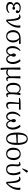

<svg xmlns="http://www.w3.org/2000/svg" viewBox="2993 -3819 1047 7073"><g transform="rotate(90 3516.5 -282.5)"><path d="M252 14Q161 14 106.5 -26Q52 -66 52 -132Q52 -179 80.5 -213.5Q109 -248 162 -263V-264Q62 -294 62 -376Q62 -441 118.5 -481Q175 -521 266 -521Q357 -521 410 -488.5Q463 -456 463 -400Q463 -372 448 -356.5Q433 -341 408 -341Q359 -341 359 -381Q359 -394 365.5 -408Q372 -422 391 -452Q352 -482 270 -482Q205 -482 166.5 -454.5Q128 -427 128 -381Q128 -310 216 -282Q238 -300 254 -307Q270 -314 287 -314Q310 -314 324 -300.5Q338 -287 338 -266Q338 -244 323.5 -230Q309 -216 285 -216Q252 -216 213 -249Q125 -222 125 -144Q125 -96 162 -69Q199 -42 265 -42Q376 -42 438 -106L460 -84Q386 14 252 14Z M757 15 702 2Q693 -169 676 -271.5Q659 -374 632 -419.5Q605 -465 564 -465Q542 -465 518 -453L509 -476Q526 -495 551 -505.5Q576 -516 601 -516Q640 -516 667.5 -492Q695 -468 713 -413.5Q731 -359 741.5 -267.5Q752 -176 758 -40H761Q810 -89 846.5 -153Q883 -217 903 -288.5Q923 -360 923 -433Q923 -481 917 -508H984L995 -503Q999 -485 999 -444Q999 -320 936 -201Q873 -82 757 15Z M1314 14Q1247 14 1196.5 -18Q1146 -50 1118 -107.5Q1090 -165 1090 -241Q1090 -326 1124 -387Q1158 -448 1221 -482Q1284 -516 1372 -517L1595 -521V-464L1585 -458L1430 -466V-464Q1481 -439 1512.5 -378.5Q1544 -318 1544 -245Q1544 -169 1514.5 -110.5Q1485 -52 1433 -19Q1381 14 1314 14ZM1316 -26Q1390 -26 1430 -81.5Q1470 -137 1470 -240Q1470 -395 1377 -466L1363 -465Q1267 -462 1216 -404.5Q1165 -347 1165 -243Q1165 -144 1206 -85Q1247 -26 1316 -26Z M1856 14Q1803 14 1763 -15.5Q1723 -45 1700.5 -98Q1678 -151 1678 -221Q1678 -281 1697.5 -337Q1717 -393 1752.5 -439Q1788 -485 1836 -514L1859 -498Q1752 -389 1752 -218Q1752 -130 1782 -80.5Q1812 -31 1865 -31Q1947 -31 1985 -162Q1965 -195 1957.5 -218Q1950 -241 1950 -265Q1950 -299 1966.5 -321.5Q1983 -344 2008 -344Q2034 -344 2051 -321.5Q2068 -299 2068 -264Q2068 -250 2065.5 -238.5Q2063 -227 2055.5 -210Q2048 -193 2033 -162Q2072 -31 2155 -31Q2206 -31 2235.5 -84Q2265 -137 2265 -227Q2265 -271 2251.5 -320Q2238 -369 2214.5 -415.5Q2191 -462 2159 -498L2229 -512L2239 -506Q2268 -474 2290.5 -429Q2313 -384 2325.5 -333Q2338 -282 2338 -233Q2338 -161 2315 -105Q2292 -49 2252 -17.5Q2212 14 2160 14Q2107 14 2068.5 -18Q2030 -50 2011 -109H2008Q1990 -51 1949 -18.5Q1908 14 1856 14Z M2492 221 2482 216Q2478 169 2475.5 99Q2473 29 2473 -50Q2473 -65 2472.5 -102Q2472 -139 2471.5 -188.5Q2471 -238 2470.5 -290.5Q2470 -343 2469 -389.5Q2468 -436 2468 -468Q2468 -500 2468 -507L2539 -513L2548 -507Q2547 -469 2545.5 -416Q2544 -363 2543 -303.5Q2542 -244 2541 -184.5Q2540 -125 2540 -74Q2558 -56 2586 -46Q2614 -36 2643 -36Q2712 -36 2752.5 -74.5Q2793 -113 2793 -179Q2793 -197 2792.5 -232.5Q2792 -268 2791 -311.5Q2790 -355 2789.5 -396Q2789 -437 2788.5 -467.5Q2788 -498 2787 -507L2858 -513L2868 -507Q2865 -446 2863 -387.5Q2861 -329 2859.5 -267.5Q2858 -206 2858 -134Q2858 -76 2870 -55Q2882 -34 2915 -34Q2935 -34 2962 -47L2971 -24Q2935 14 2886 14Q2847 14 2826 -10Q2805 -34 2799 -86H2796Q2748 14 2642 14Q2613 14 2586 4Q2559 -6 2542 -22H2540Q2541 37 2545.5 98.5Q2550 160 2558 215Z M3226 14Q3134 14 3082.5 -55Q3031 -124 3031 -248Q3031 -375 3087.5 -448Q3144 -521 3243 -521Q3294 -521 3333.5 -497.5Q3373 -474 3396 -430H3398L3404 -507L3477 -513L3486 -507Q3475 -454 3467 -392.5Q3459 -331 3454 -273Q3449 -215 3449 -172Q3449 -118 3454 -89.5Q3459 -61 3471 -49.5Q3483 -38 3506 -38Q3525 -38 3554 -50L3562 -27Q3527 14 3474 14Q3399 14 3389 -89H3387Q3363 -41 3320 -13.5Q3277 14 3226 14ZM3244 -30Q3332 -30 3384 -145Q3384 -194 3386 -256Q3388 -318 3391 -376Q3370 -426 3333.5 -454Q3297 -482 3250 -482Q3107 -482 3107 -254Q3107 -30 3244 -30Z M3855 14Q3793 14 3764 -20.5Q3735 -55 3735 -129Q3735 -152 3738.5 -202.5Q3742 -253 3749 -320Q3756 -387 3764 -458H3584L3589 -489Q3613 -499 3649.5 -506.5Q3686 -514 3710 -515L4021 -521V-464L4011 -458H3812Q3810 -432 3808.5 -391Q3807 -350 3805 -303.5Q3803 -257 3802.5 -213.5Q3802 -170 3802 -139Q3802 -88 3819.5 -64Q3837 -40 3877 -40Q3907 -40 3930.5 -51Q3954 -62 3976 -80L3993 -57Q3932 14 3855 14Z M4272 14Q4219 14 4179 -15.5Q4139 -45 4116.5 -98Q4094 -151 4094 -221Q4094 -281 4113.5 -337Q4133 -393 4168.5 -439Q4204 -485 4252 -514L4275 -498Q4168 -389 4168 -218Q4168 -130 4198 -80.5Q4228 -31 4281 -31Q4363 -31 4401 -162Q4381 -195 4373.5 -218Q4366 -241 4366 -265Q4366 -299 4382.5 -321.5Q4399 -344 4424 -344Q4450 -344 4467 -321.5Q4484 -299 4484 -264Q4484 -250 4481.5 -238.5Q4479 -227 4471.5 -210Q4464 -193 4449 -162Q4488 -31 4571 -31Q4622 -31 4651.5 -84Q4681 -137 4681 -227Q4681 -271 4667.5 -320Q4654 -369 4630.5 -415.5Q4607 -462 4575 -498L4645 -512L4655 -506Q4684 -474 4706.5 -429Q4729 -384 4741.5 -333Q4754 -282 4754 -233Q4754 -161 4731 -105Q4708 -49 4668 -17.5Q4628 14 4576 14Q4523 14 4484.5 -18Q4446 -50 4427 -109H4424Q4406 -51 4365 -18.5Q4324 14 4272 14Z M5089 14Q4863 14 4863 -387Q4863 -580 4923 -681Q4983 -782 5097 -782Q5318 -782 5318 -385Q5318 -190 5259.5 -88Q5201 14 5089 14ZM4937 -413H5244Q5244 -743 5085 -743Q5012 -743 4974.5 -659.5Q4937 -576 4937 -413ZM5096 -26Q5172 -26 5208 -109.5Q5244 -193 5244 -370L4937 -351Q4944 -26 5096 -26Z M5647 14Q5543 14 5482.5 -55.5Q5422 -125 5422 -245Q5422 -374 5485 -447.5Q5548 -521 5659 -521Q5725 -521 5774 -489.5Q5823 -458 5850 -400.5Q5877 -343 5877 -266Q5877 -180 5849 -117Q5821 -54 5769.5 -20Q5718 14 5647 14ZM5657 -26Q5727 -26 5763.5 -82Q5800 -138 5800 -245Q5800 -360 5760 -421Q5720 -482 5645 -482Q5573 -482 5535.5 -426.5Q5498 -371 5498 -266Q5498 -150 5539.5 -88Q5581 -26 5657 -26Z M6220 14Q6031 14 6031 -198Q6031 -242 6033 -274Q6035 -306 6037 -337.5Q6039 -369 6039 -410Q6039 -467 5998 -467Q5977 -467 5952 -455L5943 -477Q5981 -516 6028 -516Q6107 -516 6107 -425Q6107 -385 6104.5 -356Q6102 -327 6100 -294.5Q6098 -262 6098 -211Q6098 -115 6128.5 -70.5Q6159 -26 6224 -26Q6295 -26 6328.5 -80.5Q6362 -135 6362 -251Q6362 -315 6344 -382.5Q6326 -450 6296 -502L6366 -513L6376 -507Q6403 -460 6419 -391.5Q6435 -323 6435 -255Q6435 -128 6378.5 -57Q6322 14 6220 14ZM6202 -573 6182 -584 6245 -744Q6254 -766 6262.5 -776Q6271 -786 6288 -786Q6303 -786 6315 -776.5Q6327 -767 6339 -746V-735Z M6734 15 6679 2Q6670 -169 6653 -271.5Q6636 -374 6609 -419.5Q6582 -465 6541 -465Q6519 -465 6495 -453L6486 -476Q6503 -495 6528 -505.5Q6553 -516 6578 -516Q6617 -516 6644.5 -492Q6672 -468 6690 -413.5Q6708 -359 6718.5 -267.5Q6729 -176 6735 -40H6738Q6787 -89 6823.5 -153Q6860 -217 6880 -288.5Q6900 -360 6900 -433Q6900 -481 6894 -508H6961L6972 -503Q6976 -485 6976 -444Q6976 -320 6913 -201Q6850 -82 6734 15Z"/></g></svg>

Font: Literata 36pt Light
Style: Regular
Weight: 300
Designer: Latin by Veronika Burian and Jose Scaglione. Greek by Irene Vlachou. Cyrillic by Vera Evstafieva.
Foundry: TypeTogether
Version: Version 3.002